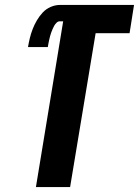

<svg xmlns="http://www.w3.org/2000/svg" viewBox="-20 -755 561 775"><path d="M125 0 235 -669H221Q214 -669 208 -663Q202 -657 198.5 -650.5Q195 -644 192 -637Q189 -630 186.5 -623Q184 -616 182 -608.5Q180 -601 178.5 -594Q177 -587 175.5 -579.5Q174 -572 173 -565H93Q96 -583 100.5 -601.5Q105 -620 112 -638Q119 -656 129 -673Q139 -690 152.5 -704.5Q166 -719 184.5 -727Q203 -735 221 -735H521L503 -621H366L263 0Z"/></svg>

Font: Iosevka SS04 Heavy Oblique
Style: Regular
Weight: 900
Italic angle: -9°
Monospace: yes
Designer: Belleve Invis
Foundry: Belleve Invis
Version: Version 19.0.0; ttfautohint (v1.8.4)